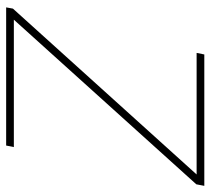

<svg xmlns="http://www.w3.org/2000/svg" viewBox="-50 -634 684 624"><g transform="rotate(90 292.0 -322.0)"><path d="M4 0 8 -22 547 -619H152L157 -644H584L579 -618L44 -25H458L453 0Z"/></g></svg>

Font: Kanit Thin
Style: Italic
Weight: 250
Italic angle: -12°
Designer: Katatrad Team
Foundry: CadsonDemak
Version: Version 2.000; ttfautohint (v1.8.3)